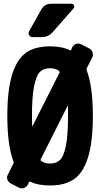

<svg xmlns="http://www.w3.org/2000/svg" viewBox="-20 -990 540 1035"><path d="M254.9 -969.7H365.2Q375 -969.7 378.9 -960.9Q382.8 -952.1 376 -944.3L263.7 -816.4Q240.2 -790 205.1 -790H155.3Q143.6 -790 137.2 -800.3Q130.9 -810.5 136.7 -821.3L203.1 -939.5Q220.7 -969.7 254.9 -969.7ZM250 -108.4Q284.2 -108.4 304.2 -128.4Q324.2 -148.4 335.4 -205.1Q346.7 -261.7 346.7 -365.2V-418Q346.7 -418.9 345.2 -418.9Q343.8 -418.9 343.8 -418L199.2 -130.9Q197.3 -126 201.2 -123Q219.7 -108.4 250 -108.4ZM153.3 -311.5Q153.3 -310.5 154.3 -310.5Q155.3 -310.5 156.2 -311.5L300.8 -598.6Q301.8 -603.5 298.8 -607.4Q280.3 -622.1 250 -622.1Q214.8 -622.1 194.8 -602.1Q174.8 -582 163.6 -524.4Q152.3 -466.8 152.3 -365.2Q152.3 -327.1 153.3 -311.5ZM477.5 -680.7 447.3 -621.1Q445.3 -618.2 447.3 -611.3Q480.5 -524.4 480.5 -365.2Q480.5 -225.6 454.6 -142.1Q428.7 -58.6 379.4 -24.4Q330.1 9.8 250 9.8Q184.6 9.8 142.6 -10.7Q138.7 -12.7 136.7 -8.8L129.9 5.9Q123 18.6 108.9 23.4Q94.7 28.3 82 21.5L38.1 -1Q25.4 -7.8 20 -22Q14.6 -36.1 22.5 -48.8L52.7 -109.4Q54.7 -112.3 52.7 -119.1Q19.5 -206.1 19.5 -365.2Q19.5 -504.9 45.4 -587.9Q71.3 -670.9 120.1 -705.6Q168.9 -740.2 250 -740.2Q315.4 -740.2 357.4 -718.8Q361.3 -716.8 363.3 -720.7L370.1 -736.3Q377 -749 391.1 -753.4Q405.3 -757.8 418 -751L461.9 -728.5Q474.6 -721.7 479 -707.5Q483.4 -693.4 477.5 -680.7Z"/></svg>

Font: Rounded-L Mgen+ 1m bold
Style: Bold
Weight: 700
Designer: [Source Han Sans]
Ryoko NISHIZUKA  (kana & ideographs); Paul D. Hunt (Latin, Greek & Cyrillic); Wenlong ZHANG  (bopomofo
Version: Version 1.059.20150602